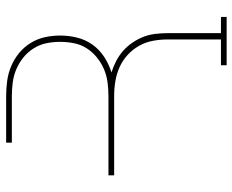

<svg xmlns="http://www.w3.org/2000/svg" viewBox="-88 -688 775 640"><g transform="rotate(-90 300.0 -367.5)"><path d="M564 0H403V-19H489V-197Q489 -221 484.5 -245.5Q480 -270 468 -291.5Q456 -313 437.5 -330Q419 -347 396.5 -357Q374 -367 349.5 -371Q325 -375 300 -375H36V-394H300Q323 -394 346 -397Q369 -400 390 -409Q411 -418 429 -432.5Q447 -447 459.5 -466.5Q472 -486 476.5 -509Q481 -532 481 -555Q481 -578 476.5 -600.5Q472 -623 459.5 -643Q447 -663 429 -677.5Q411 -692 390 -701Q369 -710 346 -713Q323 -716 300 -716H145V-735H300Q326 -735 351.5 -731.5Q377 -728 400.5 -718Q424 -708 444 -691.5Q464 -675 477.5 -653Q491 -631 496.5 -606Q502 -581 502 -555Q502 -526 495 -498Q488 -470 471.5 -447Q455 -424 430.5 -408Q406 -392 379 -384Q398 -378 416.5 -368.5Q435 -359 450.5 -345.5Q466 -332 478 -314.5Q490 -297 497.5 -278Q505 -259 507.5 -238Q510 -217 510 -197V-19H564Z"/></g></svg>

Font: Iosevka HT Thin Extended
Style: Regular
Weight: 100
Width: 7
Monospace: yes
Designer: Belleve Invis
Foundry: Belleve Invis
Version: Version 32.3.0; ttfautohint (v1.8.4)